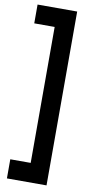

<svg xmlns="http://www.w3.org/2000/svg" viewBox="-107 -876 534 1086"><g transform="rotate(10 159.5 -333.5)"><path d="M16.6 165.5H244.1V-833H16.6V-725.1H133.8V55.7H16.6Z"/></g></svg>

Font: Decalotype SemiBold
Style: Regular
Weight: 600
Designer: Alfredo Marco Pradil
Foundry: Alfredo Marco Pradil
Version: Version 1.0